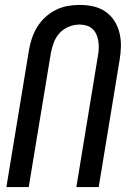

<svg xmlns="http://www.w3.org/2000/svg" viewBox="-20 -762 540 782"><path d="M6 0 98 -558Q102 -582 110 -606Q118 -630 131.5 -652Q145 -674 164.5 -692Q184 -710 207 -721.5Q230 -733 255 -737.5Q280 -742 304 -742Q333 -742 360 -736Q387 -730 409 -715Q431 -700 445.5 -677.5Q460 -655 466.5 -628.5Q473 -602 472.5 -574Q472 -546 467 -517L382 0H291L378 -530Q381 -545 382 -560.5Q383 -576 381 -591Q379 -606 373.5 -619.5Q368 -633 358 -643Q348 -653 333.5 -657.5Q319 -662 304 -662Q282 -662 260 -653Q238 -644 222.5 -627Q207 -610 199 -588.5Q191 -567 187 -545L97 0Z"/></svg>

Font: Iosevka Medium
Style: Italic
Weight: 500
Italic angle: -9°
Monospace: yes
Designer: Belleve Invis
Foundry: Belleve Invis
Version: Version 32.5.0; ttfautohint (v1.8.4)